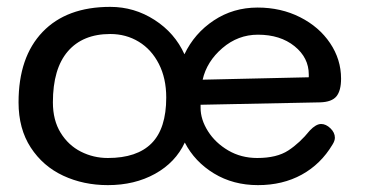

<svg xmlns="http://www.w3.org/2000/svg" viewBox="-20 -537 1070 559"><path d="M564 -232V-223Q564 -189 585.5 -155Q607 -121 644.5 -99Q682 -77 729 -77Q786 -77 819.5 -99Q853 -121 882 -157Q900 -176 915 -176Q929 -176 942 -163.5Q955 -151 955 -136Q955 -127 948 -116Q914 -59 858.5 -28.5Q803 2 731 2Q659 2 603 -32Q547 -66 518 -122Q491 -64 431.5 -31Q372 2 294 2Q223 2 164 -25.5Q105 -53 69.5 -107.5Q34 -162 34 -239Q34 -371 104 -444Q174 -517 301 -517Q371 -517 430 -479Q489 -441 517 -379Q546 -440 602.5 -477.5Q659 -515 730 -515Q798 -515 853.5 -487Q909 -459 941 -411.5Q973 -364 973 -308Q973 -273 959.5 -256.5Q946 -240 912 -239ZM464 -253Q464 -309 442.5 -351Q421 -393 384 -415.5Q347 -438 301 -438Q221 -438 177.5 -387.5Q134 -337 134 -239Q134 -187 156.5 -150.5Q179 -114 215.5 -95.5Q252 -77 294 -77Q379 -77 421.5 -120Q464 -163 464 -253ZM570 -305 879 -312V-320Q879 -369 837.5 -402.5Q796 -436 731 -436Q673 -436 627.5 -397Q582 -358 570 -305Z"/></svg>

Font: Mali Medium
Style: Regular
Weight: 500
Version: Version 1.000; ttfautohint (v1.6)